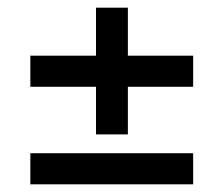

<svg xmlns="http://www.w3.org/2000/svg" viewBox="-20 -585 582 500"><path d="M59 -359H230V-235H313V-359H483V-440H313V-565H230V-440H59ZM59 -105H483V-186H59Z"/></svg>

Font: Outfit
Style: Regular
Weight: 400
Designer: Rodrigo Fuenzalida
Foundry: fragTYPE
Version: Version 1.100;gftools[0.9.27]